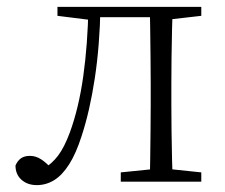

<svg xmlns="http://www.w3.org/2000/svg" viewBox="-20 -528 654 558"><path d="M87 10Q60 10 42.5 -5.5Q25 -21 25 -47Q31 -61 41 -68Q51 -75 67 -75Q84 -75 99.5 -65Q115 -55 133 -35V-26H103V-35Q131 -52 149 -76Q167 -100 183 -143Q209 -214 222 -306.5Q235 -399 237 -508H272Q270 -396 255.5 -300.5Q241 -205 217 -132Q201 -82 181 -50.5Q161 -19 137.5 -4.5Q114 10 87 10ZM147 -482V-508H250V-470H243ZM252 -478V-508H444V-478ZM331 0V-27L440 -38H460L565 -27V0ZM415 0Q416 -24 416.5 -64.5Q417 -105 417.5 -148.5Q418 -192 418 -226V-283Q418 -316 417.5 -359.5Q417 -403 416.5 -443.5Q416 -484 415 -508H482Q481 -484 480 -443.5Q479 -403 478.5 -359.5Q478 -316 478 -283V-226Q478 -192 478.5 -148.5Q479 -105 480 -64.5Q481 -24 482 0ZM448 -470V-508H565V-482L460 -470Z"/></svg>

Font: Noto Serif TC
Style: Regular
Weight: 200
Designer: Ryoko NISHIZUKA 西塚涼子 (kana & ideographs); Frank Grießhammer (Latin, Greek & Cyrillic); Wenlong ZHANG 张文龙 (bopomofo); San
Foundry: Adobe
Version: Version 2.001;hotconv 1.1.0;makeotfexe 2.6.0